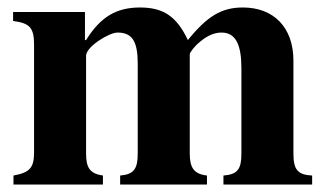

<svg xmlns="http://www.w3.org/2000/svg" viewBox="-20 -493 873 513"><path d="M814 0V-24C775 -26 764 -40 764 -83V-331C764 -420 711 -473 629 -473C572 -473 534 -450 482 -386C452 -449 417 -473 354 -473C290 -473 248 -447 210 -386H207V-461H15V-437C59 -431 71 -420 71 -373V-86C71 -45 60 -32 16 -24V0H255V-24C220 -29 210 -45 210 -83V-344C210 -368 271 -406 294 -406C333 -406 348 -383 348 -323V-83C348 -42 338 -27 301 -24V0H533V-24C498 -28 487 -45 487 -83V-348C487 -353 501 -371 514 -381C535 -399 554 -406 572 -406C610 -406 625 -373 625 -311V-83C625 -41 615 -27 577 -24V0Z"/></svg>

Font: STIXGeneral
Style: Bold
Weight: 700
Designer: MicroPress Inc., with final additions and corrections provided by Coen Hoffman, Elsevier (retired)
Version: Version 1.1.0